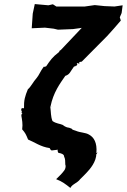

<svg xmlns="http://www.w3.org/2000/svg" viewBox="-20 -737 623 944"><path d="M583 -711 543 -705 494 -707 446 -712 397 -705H257L240 -716L218 -711L151 -717L141 -670L136 -598L201 -601L244 -596L265 -591L339 -594L382 -600L276 -488V-492L270 -481C236 -455 227 -440 207 -411C194 -406 199 -410 195 -409C176 -383 174 -370 159 -352C144 -336 132 -310 117 -298C103 -264 97 -245 98 -204C92 -208 88 -204 85 -203C82 -187 91 -194 86 -183C86 -178 88 -187 90 -178C89 -181 85 -176 85 -168C88 -149 93 -128 89 -101C104 -84 108 -76 118 -51C150 -38 180 -15 224 -9C228 -4 228 5 240 2L265 -1C260 3 267 15 268 15C276 15 296 21 295 32C302 47 300 55 301 72C304 79 303 88 298 98C288 113 273 128 256 144C286 155 303 169 326 187C336 167 360 164 375 143C386 133 395 123 404 114C424 93 453 59 454 18C452 25 460 14 458 12C450 20 451 9 454 14C458 -35 442 -62 418 -75C400 -86 376 -84 353 -94C344 -97 334 -99 333 -104L320 -109C311 -110 302 -112 288 -123C275 -129 256 -129 238 -142C229 -165 231 -185 227 -215C230 -206 237 -214 228 -212C242 -283 275 -326 301 -364C324 -371 325 -385 344 -410C346 -413 346 -405 355 -416V-412C365 -425 357 -418 358 -427L370 -424V-432L382 -434L507 -560C530 -585 552 -610 574 -636L569 -652L578 -673Z"/></svg>

Font: Asimov Print
Style: DIt
Weight: 250
Width: 0
Designer: Google
Version: Version 2.000980: 2014